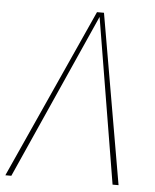

<svg xmlns="http://www.w3.org/2000/svg" viewBox="-59 -724 619 767"><g transform="rotate(5 250.0 -340.5)"><path d="M327 -681 445 0H421L311 -663L15 0H-9L299 -681Z"/></g></svg>

Font: Fira Sans Condensed Thin
Style: Italic
Weight: 250
Width: 3
Italic angle: -8°
Designer: Carrois Corporate & Edenspiekermann AG
Foundry: Carrois Corporate GbR & Edenspiekermann AG
Version: Version 4.203